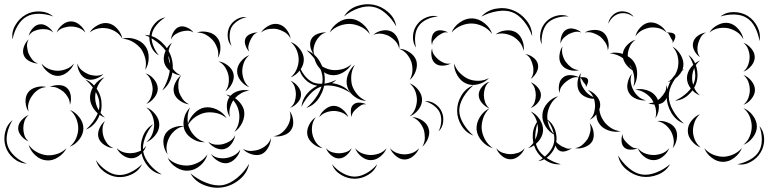

<svg xmlns="http://www.w3.org/2000/svg" viewBox="-72 -708 3594 898"><path d="M-13 -524Q-19 -558 -0.5 -590Q18 -622 48 -639Q77 -656 114 -654.5Q151 -653 177 -631Q145 -643 110.5 -643.5Q76 -644 52 -630Q28 -617 10.5 -587.5Q-7 -558 -13 -524ZM193 -556Q200 -576 219.5 -592Q239 -608 260 -608Q281 -608 300.5 -592Q320 -576 327 -556Q313 -572 295 -578Q277 -584 260 -584Q243 -584 224.5 -578Q206 -572 193 -556ZM347 -556Q360 -577 385.5 -590.5Q411 -604 435 -599Q459 -594 477.5 -572.5Q496 -551 500 -527Q488 -548 468.5 -560Q449 -572 430 -575Q411 -579 388.5 -575Q366 -571 347 -556ZM62 -540Q66 -558 80.5 -575Q95 -592 113 -594Q131 -597 149.5 -584.5Q168 -572 177 -556Q163 -568 147 -570.5Q131 -573 116 -571Q102 -569 87 -562.5Q72 -556 62 -540ZM605 -545Q648 -543 682 -512.5Q716 -482 729 -441Q742 -400 731.5 -355.5Q721 -311 687 -285Q710 -321 719.5 -363Q729 -405 719 -438Q709 -471 677 -499.5Q645 -528 605 -545ZM500 -527Q527 -535 558.5 -525.5Q590 -516 607 -493Q624 -470 623.5 -437.5Q623 -405 607 -381Q614 -409 607.5 -434.5Q601 -460 588 -479Q574 -497 551.5 -511Q529 -525 500 -527ZM106 -411Q87 -411 66.5 -421.5Q46 -432 39 -450Q32 -468 40 -490Q48 -512 62 -524Q53 -508 54.5 -490.5Q56 -473 61 -459Q67 -445 77.5 -431Q88 -417 106 -411ZM412 -362Q398 -347 374.5 -339Q351 -331 332 -339Q313 -347 301 -368.5Q289 -390 290 -411Q296 -391 311 -379Q326 -367 341 -361Q356 -355 375 -354Q394 -353 412 -362ZM274 -411Q266 -389 244 -371Q222 -353 198 -353Q174 -353 152 -371Q130 -389 122 -411Q137 -393 158 -385Q179 -377 198 -377Q217 -377 238 -385Q259 -393 274 -411ZM609 -365Q631 -358 648 -337.5Q665 -317 666 -294Q666 -272 649.5 -251Q633 -230 612 -222Q629 -237 635.5 -256.5Q642 -276 642 -294Q641 -312 634 -331.5Q627 -351 609 -365ZM419 -158Q406 -162 394 -171Q386 -148 369.5 -129.5Q353 -111 330 -102Q368 -136 385 -178Q369 -192 359 -211.5Q349 -231 349 -251Q349 -275 362 -299Q347 -319 327 -336Q350 -328 368 -308Q388 -336 417 -347Q403 -335 394 -321.5Q385 -308 380 -293Q403 -260 403 -220Q404 -200 398 -180Q407 -167 419 -158ZM160 -301Q178 -310 202 -310Q226 -310 241 -297Q256 -283 259 -259.5Q262 -236 255 -218Q255 -237 246 -252.5Q237 -268 225 -279Q213 -289 196.5 -296.5Q180 -304 160 -301ZM62 -186Q49 -204 47.5 -230.5Q46 -257 59 -275Q72 -293 97.5 -300Q123 -307 145 -301Q122 -299 105.5 -287.5Q89 -276 79 -261Q68 -247 62 -227Q56 -207 62 -186ZM373 -252Q373 -221 390 -192Q394 -207 393 -220Q393 -247 376 -278Q373 -265 373 -252ZM612 -206Q636 -197 654.5 -173.5Q673 -150 673 -124Q673 -99 654.5 -75.5Q636 -52 612 -43Q632 -59 640.5 -81.5Q649 -104 649 -124Q649 -145 640.5 -167Q632 -189 612 -206ZM255 -194Q280 -184 299 -159.5Q318 -135 318 -108Q318 -81 299 -56Q280 -31 254 -22Q275 -39 284.5 -62.5Q294 -86 294 -108Q294 -129 285 -152.5Q276 -176 255 -194ZM62 -47Q44 -53 28.5 -71Q13 -89 13 -108Q13 -128 28.5 -145.5Q44 -163 62 -170Q47 -157 42 -140.5Q37 -124 37 -108Q37 -93 42 -76Q47 -59 62 -47ZM53 57Q19 56 -8.5 32.5Q-36 9 -46 -23Q-56 -55 -48 -90Q-40 -125 -13 -146Q-31 -118 -38 -85Q-45 -52 -36 -26Q-28 -1 -3.5 22Q21 45 53 57ZM459 -15Q438 -16 417 -29.5Q396 -43 389 -63Q383 -83 392.5 -106Q402 -129 419 -142Q408 -124 407.5 -105Q407 -86 412 -70Q417 -54 428 -38.5Q439 -23 459 -15ZM239 -15Q227 10 200 27.5Q173 45 145 42Q117 40 93 18Q69 -4 62 -31Q78 -8 101.5 4Q125 16 147 18Q169 20 194 12.5Q219 5 239 -15ZM612 -27Q606 -6 587.5 12Q569 30 548 32Q526 34 504.5 19.5Q483 5 474 -15Q490 0 509 5Q528 10 546 8Q563 7 581.5 -1Q600 -9 612 -27ZM592 60Q578 91 545 107Q512 123 478 120Q445 117 415.5 95.5Q386 74 377 41Q396 69 424 88.5Q452 108 479 110Q506 113 537 98.5Q568 84 592 60Z M1011 -493Q995 -510 993 -536Q991 -562 1002 -584Q1013 -605 1035.5 -618Q1058 -631 1082 -628Q1058 -623 1038.5 -609.5Q1019 -596 1010 -579Q1002 -562 1002 -538.5Q1002 -515 1011 -493ZM671 -449Q646 -463 634.5 -491.5Q623 -520 628 -549Q633 -577 653.5 -599.5Q674 -622 702 -627Q678 -613 660 -591Q642 -569 638 -547Q634 -524 643.5 -497.5Q653 -471 671 -449ZM1149 -556Q1161 -575 1184 -587.5Q1207 -600 1229 -595Q1251 -591 1267.5 -570.5Q1284 -550 1287 -528Q1276 -548 1258.5 -558Q1241 -568 1224 -572Q1207 -575 1187 -572.5Q1167 -570 1149 -556ZM728 -523Q729 -541 740 -559.5Q751 -578 768 -583Q784 -588 803.5 -579Q823 -570 833 -556Q819 -565 803.5 -564.5Q788 -564 775 -560Q761 -556 748 -547.5Q735 -539 728 -523ZM849 -556Q872 -564 900 -558Q928 -552 943 -533Q959 -514 959 -485.5Q959 -457 947 -437Q952 -460 944.5 -481.5Q937 -503 925 -518Q912 -533 893 -544.5Q874 -556 849 -556ZM1094 -466Q1083 -477 1076.5 -495Q1070 -513 1076 -528Q1082 -542 1100 -549.5Q1118 -557 1134 -556Q1119 -552 1111 -540.5Q1103 -529 1098 -518Q1093 -507 1090 -493.5Q1087 -480 1094 -466ZM1287 -512Q1312 -503 1330.5 -479Q1349 -455 1349 -429Q1349 -403 1330.5 -379Q1312 -355 1287 -346Q1307 -363 1316 -385.5Q1325 -408 1325 -429Q1325 -450 1316 -472.5Q1307 -495 1287 -512ZM775 -355Q750 -357 726.5 -374Q703 -391 696 -415Q690 -440 701 -467Q712 -494 732 -508Q718 -487 716 -464Q714 -441 719 -422Q725 -402 738.5 -383.5Q752 -365 775 -355ZM1362 -473Q1402 -458 1424.5 -419Q1447 -380 1447 -337Q1447 -295 1424 -256Q1401 -217 1361 -203Q1393 -230 1415 -266.5Q1437 -303 1437 -337Q1437 -371 1415.5 -408Q1394 -445 1362 -473ZM1094 -300Q1072 -308 1054.5 -329.5Q1037 -351 1037 -375Q1037 -399 1054.5 -420.5Q1072 -442 1094 -450Q1076 -435 1068.5 -414.5Q1061 -394 1061 -375Q1061 -356 1068.5 -335.5Q1076 -315 1094 -300ZM950 -421Q973 -418 994 -401.5Q1015 -385 1020 -363Q1025 -341 1013 -317Q1001 -293 982 -281Q995 -299 997.5 -319.5Q1000 -340 996 -358Q992 -375 981 -393Q970 -411 950 -421ZM813 -220Q791 -222 769.5 -237Q748 -252 742 -273Q736 -294 746.5 -318Q757 -342 775 -355Q763 -337 762 -316.5Q761 -296 765 -279Q770 -263 781.5 -246Q793 -229 813 -220ZM1287 -330Q1306 -323 1321 -304.5Q1336 -286 1336 -266Q1336 -246 1320 -228Q1304 -210 1285 -204Q1301 -216 1306.5 -233.5Q1312 -251 1312 -267Q1312 -282 1307 -299.5Q1302 -317 1287 -330ZM1004 -160Q990 -180 989 -208Q988 -236 1002 -255Q994 -261 985 -266Q995 -264 1006 -260Q1021 -277 1046.5 -283.5Q1072 -290 1094 -284Q1073 -282 1056 -272Q1039 -262 1027 -249Q1042 -239 1053.5 -224Q1065 -209 1069 -193Q1075 -165 1061.5 -135.5Q1048 -106 1024 -91Q1041 -113 1045.5 -139Q1050 -165 1045 -187Q1039 -216 1019 -239Q1009 -223 1003.5 -202.5Q998 -182 1004 -160ZM712 14Q697 -5 693 -32.5Q689 -60 701 -81Q713 -101 738 -111Q763 -121 787 -118Q784 -141 792 -165Q800 -189 817 -205Q808 -186 806 -166.5Q804 -147 807 -130Q815 -156 836.5 -178Q858 -200 884 -205Q913 -210 943 -195.5Q973 -181 988 -155Q966 -174 939 -179.5Q912 -185 889 -181Q867 -177 845 -163Q823 -149 808 -125Q810 -116 814 -108Q823 -87 841.5 -69Q860 -51 886 -43Q859 -41 831 -57Q803 -73 792 -98Q788 -107 787 -117Q764 -113 747.5 -99Q731 -85 722 -69Q712 -52 708 -30.5Q704 -9 712 14ZM1283 -188Q1296 -171 1299 -145Q1302 -119 1290 -101Q1279 -83 1254 -75Q1229 -67 1208 -71Q1230 -74 1245.5 -86.5Q1261 -99 1270 -114Q1280 -128 1284.5 -147.5Q1289 -167 1283 -188ZM685 108Q648 102 621.5 71.5Q595 41 589 4Q582 -33 596.5 -70.5Q611 -108 644 -127Q619 -98 606 -62.5Q593 -27 598 2Q604 32 628 61Q652 90 685 108ZM1028 -76Q1025 -55 1011 -35.5Q997 -16 977 -11Q957 -6 935 -17Q913 -28 902 -45Q918 -33 936.5 -31.5Q955 -30 971 -34Q987 -38 1003 -47.5Q1019 -57 1028 -76ZM1195 -62Q1195 -40 1182 -17Q1169 6 1149 14Q1128 21 1103 13Q1078 5 1064 -12Q1083 -1 1103.5 -2Q1124 -3 1140 -9Q1157 -15 1172.5 -28Q1188 -41 1195 -62ZM1052 -9Q1048 12 1030.5 31.5Q1013 51 991 55Q969 58 947 44.5Q925 31 914 12Q930 27 950 30.5Q970 34 987 31Q1005 28 1023 18.5Q1041 9 1052 -9ZM898 14Q891 43 865.5 65.5Q840 88 811 90Q781 93 752.5 75Q724 57 712 30Q733 51 759 59.5Q785 68 809 66Q832 64 856.5 51.5Q881 39 898 14ZM1093 58Q1085 101 1049 131Q1013 161 970 168Q927 175 883.5 158Q840 141 819 103Q852 131 893 147Q934 163 969 158Q1003 152 1037 124Q1071 96 1093 58Z M1537 -631Q1557 -665 1596 -679Q1635 -693 1674 -686Q1712 -679 1743.5 -651.5Q1775 -624 1781 -585Q1762 -619 1732.5 -645Q1703 -671 1672 -676Q1641 -682 1604 -669Q1567 -656 1537 -631ZM1470 -556Q1481 -583 1509 -602.5Q1537 -622 1567 -620Q1596 -619 1622.5 -597.5Q1649 -576 1658 -548Q1640 -572 1614.5 -583.5Q1589 -595 1566 -596Q1542 -597 1516 -587.5Q1490 -578 1470 -556ZM1674 -545Q1690 -560 1715 -565Q1740 -570 1760 -560Q1779 -550 1789 -526Q1799 -502 1795 -480Q1791 -501 1777.5 -515.5Q1764 -530 1748 -539Q1733 -547 1713.5 -550Q1694 -553 1674 -545ZM1399 -450Q1386 -463 1380.5 -485.5Q1375 -508 1384 -525Q1393 -542 1414.5 -550Q1436 -558 1454 -556Q1436 -552 1424 -539.5Q1412 -527 1405 -514Q1398 -500 1395 -483.5Q1392 -467 1399 -450ZM1795 -480Q1820 -479 1843.5 -463.5Q1867 -448 1875 -425Q1882 -402 1872.5 -375.5Q1863 -349 1844 -334Q1856 -355 1857 -377Q1858 -399 1852 -418Q1846 -436 1832 -453.5Q1818 -471 1795 -480ZM1572 -408Q1559 -384 1531.5 -368.5Q1504 -353 1476 -357Q1449 -361 1427 -384Q1405 -407 1399 -434Q1413 -410 1435.5 -397Q1458 -384 1480 -381Q1502 -378 1527 -384Q1552 -390 1572 -408ZM1338 -208Q1341 -241 1362 -267Q1383 -293 1412 -307Q1401 -309 1390 -313Q1363 -324 1344 -350Q1325 -376 1326 -406Q1335 -377 1353.5 -354Q1372 -331 1394 -322Q1415 -314 1444 -317Q1449 -318 1453 -318Q1478 -323 1501 -335Q1492 -325 1481 -319Q1506 -316 1528.5 -305Q1551 -294 1566 -274Q1539 -292 1508.5 -301Q1478 -310 1451 -308Q1446 -307 1441 -306Q1437 -305 1434 -304Q1405 -296 1379.5 -269Q1354 -242 1338 -208ZM1641 -236Q1613 -237 1587 -255.5Q1561 -274 1553 -301Q1544 -327 1555 -357.5Q1566 -388 1588 -405Q1573 -381 1571 -355Q1569 -329 1575 -308Q1582 -287 1598.5 -267Q1615 -247 1641 -236ZM1844 -318Q1867 -310 1884.5 -287.5Q1902 -265 1902 -241Q1902 -217 1884.5 -194.5Q1867 -172 1844 -164Q1863 -180 1870.5 -201Q1878 -222 1878 -241Q1878 -260 1870.5 -281Q1863 -302 1844 -318ZM1915 -235Q1940 -237 1962 -222.5Q1984 -208 1994 -185Q2004 -163 2000.5 -136.5Q1997 -110 1979 -93Q1990 -115 1991.5 -139Q1993 -163 1985 -181Q1977 -199 1958 -213.5Q1939 -228 1915 -235ZM1573 -160Q1568 -173 1569 -191.5Q1570 -210 1581 -219Q1592 -229 1610 -228Q1628 -227 1641 -220Q1627 -222 1616.5 -215.5Q1606 -209 1597 -201Q1588 -194 1580.5 -184Q1573 -174 1573 -160ZM1421 -160Q1428 -180 1448 -196.5Q1468 -213 1489 -213Q1510 -213 1530 -196.5Q1550 -180 1557 -160Q1543 -176 1524.5 -182.5Q1506 -189 1489 -189Q1472 -189 1453.5 -182.5Q1435 -176 1421 -160ZM1437 -15Q1414 -18 1392.5 -35.5Q1371 -53 1366 -75Q1361 -98 1373 -122.5Q1385 -147 1405 -160Q1391 -141 1388 -120Q1385 -99 1389 -81Q1393 -62 1404.5 -44Q1416 -26 1437 -15ZM1856 -160Q1879 -160 1902 -145.5Q1925 -131 1932 -109Q1940 -87 1930.5 -62Q1921 -37 1903 -22Q1915 -42 1915 -63Q1915 -84 1910 -101Q1904 -119 1890.5 -135.5Q1877 -152 1856 -160ZM1573 -15Q1566 3 1549 18Q1532 33 1513 33Q1494 33 1476.5 18Q1459 3 1453 -15Q1465 -1 1481.5 4Q1498 9 1513 9Q1528 9 1544.5 4Q1561 -1 1573 -15ZM1736 -15Q1728 7 1707 24Q1686 41 1662 41Q1639 41 1618 24Q1597 7 1589 -15Q1604 3 1624 10Q1644 17 1662 17Q1681 17 1701 10Q1721 3 1736 -15ZM1888 -15Q1881 5 1861.5 21.5Q1842 38 1820 38Q1799 38 1779.5 21.5Q1760 5 1752 -15Q1766 1 1784.5 7.5Q1803 14 1820 14Q1837 14 1855.5 7.5Q1874 1 1888 -15ZM1692 60Q1681 91 1650.5 109.5Q1620 128 1587 128Q1553 128 1522.5 109.5Q1492 91 1481 60Q1502 86 1531 102Q1560 118 1587 118Q1613 118 1642 102Q1671 86 1692 60Z M2179 -630Q2206 -660 2248 -667.5Q2290 -675 2327 -660Q2364 -646 2390.5 -612.5Q2417 -579 2417 -539Q2404 -577 2378.5 -608.5Q2353 -640 2323 -651Q2294 -662 2254 -655.5Q2214 -649 2179 -630ZM1874 -485Q1858 -508 1859.5 -538.5Q1861 -569 1878 -592Q1894 -615 1922 -626.5Q1950 -638 1977 -631Q1949 -629 1924 -617Q1899 -605 1886 -586Q1873 -568 1870 -540.5Q1867 -513 1874 -485ZM2040 -556Q2051 -584 2079 -603.5Q2107 -623 2137 -622Q2167 -621 2194 -599.5Q2221 -578 2230 -549Q2212 -573 2186.5 -585Q2161 -597 2137 -598Q2112 -599 2086 -588.5Q2060 -578 2040 -556ZM2246 -547Q2264 -562 2292 -565.5Q2320 -569 2341 -557Q2361 -545 2371 -519Q2381 -493 2377 -469Q2373 -493 2359 -510Q2345 -527 2328 -537Q2312 -546 2290.5 -550Q2269 -554 2246 -547ZM1949 -497Q1944 -511 1947 -530Q1950 -549 1961 -558Q1973 -568 1992 -566Q2011 -564 2024 -556Q2009 -559 1997.5 -553Q1986 -547 1976 -540Q1967 -532 1958 -522Q1949 -512 1949 -497ZM2037 -411Q2021 -402 1999.5 -401Q1978 -400 1964 -411Q1950 -422 1946.5 -443.5Q1943 -465 1949 -482Q1949 -464 1958.5 -451Q1968 -438 1979 -429Q1990 -420 2004.5 -414Q2019 -408 2037 -411ZM2385 -455Q2403 -453 2421.5 -439.5Q2440 -426 2444 -407Q2448 -389 2437 -369Q2426 -349 2410 -339Q2421 -354 2422.5 -371Q2424 -388 2420 -402Q2417 -417 2409 -432Q2401 -447 2385 -455ZM2215 -343Q2196 -322 2165 -314Q2134 -306 2109 -317Q2083 -328 2067 -355.5Q2051 -383 2052 -411Q2061 -384 2079.5 -366Q2098 -348 2118 -339Q2139 -330 2165 -330Q2191 -330 2215 -343ZM2217 -201Q2198 -208 2182.5 -226Q2167 -244 2167 -264Q2167 -284 2182.5 -302Q2198 -320 2217 -326Q2202 -314 2196.5 -297Q2191 -280 2191 -264Q2191 -248 2196.5 -231Q2202 -214 2217 -201ZM2410 -323Q2428 -317 2443 -299.5Q2458 -282 2458 -263Q2458 -244 2443 -226.5Q2428 -209 2410 -203Q2424 -215 2429 -231.5Q2434 -248 2434 -263Q2434 -278 2429 -294.5Q2424 -311 2410 -323ZM2142 -74Q2107 -87 2086.5 -120.5Q2066 -154 2066 -191Q2066 -228 2086.5 -262Q2107 -296 2142 -309Q2114 -285 2095 -253Q2076 -221 2076 -191Q2076 -162 2095 -130Q2114 -98 2142 -74ZM2233 -15Q2204 -23 2182 -48Q2160 -73 2157 -102Q2155 -132 2172.5 -160.5Q2190 -189 2217 -201Q2196 -181 2187.5 -154.5Q2179 -128 2181 -104Q2183 -81 2196 -56.5Q2209 -32 2233 -15ZM2410 -187Q2435 -176 2452 -150Q2469 -124 2468 -97Q2466 -69 2445 -45.5Q2424 -22 2398 -15Q2420 -31 2431 -54Q2442 -77 2444 -98Q2445 -120 2437.5 -144Q2430 -168 2410 -187ZM2485 -151Q2512 -134 2523.5 -102Q2535 -70 2529 -39Q2523 -8 2499.5 17Q2476 42 2445 46Q2473 31 2493.5 7.5Q2514 -16 2519 -41Q2524 -66 2514.5 -96Q2505 -126 2485 -151ZM2382 -15Q2375 5 2356 21Q2337 37 2315 37Q2294 37 2275 21Q2256 5 2249 -15Q2262 1 2280.5 7Q2299 13 2315 13Q2332 13 2350.5 7Q2369 1 2382 -15Z M2773 -597Q2775 -616 2789 -632Q2803 -648 2822 -653Q2840 -658 2860.5 -651.5Q2881 -645 2892 -629Q2858 -653 2824 -644Q2791 -635 2773 -597ZM2462 -500Q2450 -525 2456 -555.5Q2462 -586 2482 -606Q2502 -627 2531.5 -634.5Q2561 -642 2588 -631Q2559 -633 2532 -624.5Q2505 -616 2489 -600Q2473 -583 2466 -555.5Q2459 -528 2462 -500ZM2900 -538Q2905 -561 2924 -580.5Q2943 -600 2966 -603Q2989 -605 3012 -591Q3035 -577 3045 -556Q3028 -572 3007.5 -576.5Q2987 -581 2969 -579Q2950 -576 2931.5 -566.5Q2913 -557 2900 -538ZM2550 -504Q2548 -522 2555 -542Q2562 -562 2578 -570Q2593 -578 2613.5 -573Q2634 -568 2647 -556Q2631 -562 2616 -558.5Q2601 -555 2589 -549Q2577 -542 2565.5 -531.5Q2554 -521 2550 -504ZM2663 -556Q2681 -567 2707 -568Q2733 -569 2750 -556Q2767 -542 2772.5 -517Q2778 -492 2771 -472Q2770 -493 2759 -509.5Q2748 -526 2735 -537Q2721 -547 2702.5 -553.5Q2684 -560 2663 -556ZM3045 -556Q3054 -557 3067 -555Q3080 -553 3085 -545Q3089 -537 3084 -525Q3079 -513 3073 -506Q3076 -515 3071.5 -521Q3067 -527 3064 -534Q3060 -540 3057 -547Q3054 -554 3045 -556ZM2780 -459Q2809 -466 2841 -456Q2843 -478 2861 -497Q2879 -516 2900 -522Q2882 -509 2873.5 -489.5Q2865 -470 2864 -452Q2864 -450 2864 -445Q2881 -435 2892 -420Q2909 -395 2908 -360.5Q2907 -326 2890 -302Q2896 -322 2894.5 -342.5Q2893 -363 2886 -380Q2871 -388 2858.5 -403.5Q2846 -419 2842 -436Q2829 -445 2813.5 -451Q2798 -457 2780 -459ZM2636 -380Q2615 -374 2590.5 -381Q2566 -388 2554 -406Q2542 -423 2544.5 -448.5Q2547 -474 2559 -491Q2554 -471 2559 -452Q2564 -433 2574 -419Q2584 -405 2599 -393.5Q2614 -382 2636 -380ZM3073 -490Q3096 -478 3111.5 -451.5Q3127 -425 3124 -399Q3121 -373 3099 -351.5Q3077 -330 3051 -324Q3074 -338 3086 -359.5Q3098 -381 3100 -402Q3103 -423 3097 -447Q3091 -471 3073 -490ZM3148 -451Q3176 -430 3185.5 -393.5Q3195 -357 3186 -324Q3176 -290 3148 -264.5Q3120 -239 3085 -237Q3117 -251 3142.5 -275.5Q3168 -300 3176 -327Q3184 -353 3175.5 -387.5Q3167 -422 3148 -451ZM2872 -406 2871 -409Q2875 -396 2884 -386Q2879 -397 2872 -406ZM2545 -273Q2539 -291 2543 -313Q2547 -335 2562 -346Q2576 -358 2598 -356.5Q2620 -355 2635 -347Q2638 -358 2645 -367Q2642 -357 2642 -346Q2651 -348 2661.5 -346.5Q2672 -345 2676 -339Q2681 -332 2677 -319.5Q2673 -307 2668 -300Q2670 -308 2665 -314Q2660 -320 2656 -325Q2653 -330 2650 -335.5Q2647 -341 2642 -344Q2642 -328 2647 -314.5Q2652 -301 2660 -290Q2667 -279 2678 -269.5Q2689 -260 2703 -254Q2694 -274 2677 -287Q2695 -282 2711 -266.5Q2727 -251 2733 -233Q2734 -234 2735 -235L2733 -231Q2735 -226 2735 -221Q2736 -209 2731 -197Q2734 -167 2751 -143Q2763 -125 2783.5 -111Q2804 -97 2831 -94Q2805 -88 2775.5 -97.5Q2746 -107 2731 -129Q2718 -147 2717 -173Q2704 -156 2686 -148Q2702 -163 2707 -182.5Q2712 -202 2711 -219Q2710 -234 2706 -246Q2687 -246 2668.5 -254Q2650 -262 2640 -276Q2630 -290 2629 -309.5Q2628 -329 2634 -346Q2617 -349 2602.5 -342.5Q2588 -336 2577 -327Q2565 -318 2555.5 -305Q2546 -292 2545 -273ZM2950 -239Q2928 -236 2903.5 -246Q2879 -256 2869 -275Q2858 -295 2863.5 -320.5Q2869 -346 2883 -363Q2875 -342 2878.5 -322Q2882 -302 2890 -287Q2898 -271 2913 -257Q2928 -243 2950 -239ZM2899 -289Q2924 -295 2952.5 -286.5Q2981 -278 2996 -257Q3002 -249 3005 -240Q3012 -244 3018 -251Q3029 -262 3037.5 -276.5Q3046 -291 3044 -310Q3052 -293 3050.5 -270Q3049 -247 3035 -234Q3026 -224 3009 -221Q3013 -183 2993 -155Q2998 -172 2996.5 -188.5Q2995 -205 2989 -219Q2973 -220 2960 -226Q2972 -225 2985 -229Q2981 -236 2977 -243Q2965 -260 2945 -273Q2925 -286 2899 -289ZM2523 -77Q2497 -89 2479.5 -117Q2462 -145 2465 -173Q2467 -202 2489 -226.5Q2511 -251 2539 -258Q2515 -242 2502.5 -218Q2490 -194 2488 -171Q2486 -148 2494.5 -122.5Q2503 -97 2523 -77ZM2551 60Q2515 64 2482 43Q2449 22 2433 -10Q2417 -43 2420 -81.5Q2423 -120 2448 -147Q2434 -113 2431.5 -77Q2429 -41 2442 -15Q2455 11 2485.5 31Q2516 51 2551 60ZM3002 -142Q3025 -145 3050 -135.5Q3075 -126 3087 -106Q3098 -86 3093.5 -59Q3089 -32 3074 -15Q3082 -36 3078.5 -57Q3075 -78 3066 -94Q3057 -110 3041 -123.5Q3025 -137 3002 -142ZM2686 -132Q2700 -116 2704 -91Q2708 -66 2698 -47Q2687 -29 2663 -20Q2639 -11 2618 -15Q2639 -19 2653.5 -32Q2668 -45 2677 -59Q2685 -74 2689 -93Q2693 -112 2686 -132ZM2911 -15Q2897 -8 2878 -8Q2859 -8 2848 -18Q2836 -29 2835 -48Q2834 -67 2840 -81Q2839 -66 2847 -55Q2855 -44 2864 -36Q2873 -27 2884.5 -20Q2896 -13 2911 -15ZM2603 -15Q2591 -6 2573.5 -1Q2556 4 2543 -4Q2531 -11 2526 -28.5Q2521 -46 2523 -61Q2526 -46 2535.5 -38Q2545 -30 2555 -24Q2565 -19 2577 -14.5Q2589 -10 2603 -15ZM3058 -15Q3050 7 3029 24Q3008 41 2985 41Q2961 41 2940 24Q2919 7 2911 -15Q2926 3 2946 10Q2966 17 2985 17Q3003 17 3023 10Q3043 3 3058 -15ZM3062 60Q3043 94 3004.5 109Q2966 124 2928 118Q2889 111 2857.5 84.5Q2826 58 2819 19Q2839 53 2869 78Q2899 103 2929 108Q2960 113 2996.5 99Q3033 85 3062 60Z M3298 -631Q3324 -652 3360.5 -651.5Q3397 -651 3426 -633Q3455 -614 3471 -581.5Q3487 -549 3480 -516Q3475 -550 3459.5 -580Q3444 -610 3421 -624Q3398 -639 3364 -640Q3330 -641 3298 -631ZM3246 -556Q3259 -578 3285.5 -591.5Q3312 -605 3337 -600Q3362 -595 3381.5 -572Q3401 -549 3405 -524Q3393 -547 3373 -559.5Q3353 -572 3333 -576Q3313 -580 3289.5 -576Q3266 -572 3246 -556ZM3202 -441Q3186 -451 3175.5 -471Q3165 -491 3170 -509Q3174 -528 3192.5 -541Q3211 -554 3230 -556Q3213 -548 3205 -533Q3197 -518 3193 -504Q3189 -489 3190 -472.5Q3191 -456 3202 -441ZM3405 -508Q3425 -501 3441.5 -481.5Q3458 -462 3458 -441Q3458 -419 3441.5 -399.5Q3425 -380 3405 -373Q3421 -387 3427.5 -405.5Q3434 -424 3434 -441Q3434 -458 3427.5 -476.5Q3421 -495 3405 -508ZM3202 -262Q3178 -270 3159.5 -293.5Q3141 -317 3141 -343Q3141 -369 3159.5 -392.5Q3178 -416 3202 -425Q3182 -408 3173.5 -386Q3165 -364 3165 -343Q3165 -323 3173.5 -300.5Q3182 -278 3202 -262ZM3127 -130Q3089 -144 3067.5 -181Q3046 -218 3046 -258Q3046 -298 3067.5 -334.5Q3089 -371 3127 -385Q3096 -359 3076 -324.5Q3056 -290 3056 -258Q3056 -226 3076 -191Q3096 -156 3127 -130ZM3405 -357Q3426 -350 3442.5 -329.5Q3459 -309 3459 -287Q3459 -266 3442.5 -245.5Q3426 -225 3405 -218Q3422 -232 3428.5 -251Q3435 -270 3435 -287Q3435 -305 3428.5 -324Q3422 -343 3405 -357ZM3405 -202Q3430 -193 3449 -168Q3468 -143 3468 -116Q3468 -90 3449 -65Q3430 -40 3405 -31Q3426 -48 3435 -71.5Q3444 -95 3444 -116Q3444 -138 3435 -161.5Q3426 -185 3405 -202ZM3205 -18Q3182 -26 3163.5 -48.5Q3145 -71 3145 -95Q3144 -120 3161.5 -142.5Q3179 -165 3202 -174Q3184 -158 3176.5 -136.5Q3169 -115 3169 -96Q3169 -76 3177.5 -55Q3186 -34 3205 -18ZM3480 -118Q3501 -94 3502 -59Q3503 -24 3486 4Q3470 32 3439.5 49Q3409 66 3377 60Q3409 54 3437 38Q3465 22 3478 -1Q3491 -23 3491 -55.5Q3491 -88 3480 -118ZM3398 -16Q3388 10 3363 29.5Q3338 49 3310 49Q3282 49 3257 30Q3232 11 3222 -15Q3240 6 3264 15.5Q3288 25 3310 25Q3332 25 3356 15Q3380 5 3398 -16Z"/></svg>

Font: Rubik Puddles
Style: Regular
Weight: 400
Designer: Hubert and Fischer, NaN
Foundry: Hubert and Fischer, NaN
Version: Version 2.200